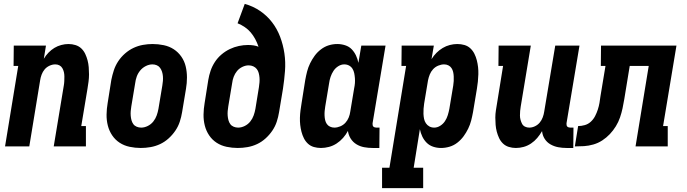

<svg xmlns="http://www.w3.org/2000/svg" viewBox="-20 -755 3540 990"><path d="M6 0 74 -415H50L51 -520H217L206 -452Q216 -469 230 -483.5Q244 -498 260.5 -508Q277 -518 296 -523Q315 -528 333 -528Q352 -528 369.5 -522.5Q387 -517 399.5 -505Q412 -493 419.5 -477Q427 -461 431.5 -444Q436 -427 437.5 -408.5Q439 -390 439 -371.5Q439 -353 436.5 -334Q434 -315 431 -297L399 -105H423V0H257L309 -314Q311 -325 311.5 -337Q312 -349 312 -360.5Q312 -372 309.5 -383Q307 -394 301.5 -403.5Q296 -413 286.5 -418Q277 -423 265 -423Q250 -423 235 -416Q220 -409 210 -397Q200 -385 194.5 -370Q189 -355 187 -341L131 0Z M706 8Q677 8 648.5 2Q620 -4 597 -19Q574 -34 558.5 -57Q543 -80 536 -107.5Q529 -135 529.5 -164.5Q530 -194 535 -223L554 -343Q559 -368 567 -392.5Q575 -417 589.5 -439Q604 -461 624.5 -479Q645 -497 668.5 -508Q692 -519 717 -523.5Q742 -528 767 -528Q796 -528 824.5 -522Q853 -516 876 -501Q899 -486 915 -463Q931 -440 937.5 -412.5Q944 -385 944 -355.5Q944 -326 939 -297L919 -177Q915 -152 907 -127.5Q899 -103 884 -81Q869 -59 849 -41Q829 -23 805.5 -12Q782 -1 756.5 3.5Q731 8 706 8ZM708 -97Q725 -97 742 -105.5Q759 -114 770.5 -128.5Q782 -143 788 -160Q794 -177 797 -194L817 -314Q819 -326 820 -338Q821 -350 820 -362Q819 -374 815.5 -385Q812 -396 805.5 -405Q799 -414 788.5 -418.5Q778 -423 766 -423Q749 -423 732 -414.5Q715 -406 703 -391.5Q691 -377 685 -360Q679 -343 677 -326L657 -206Q655 -194 654 -182Q653 -170 654 -158Q655 -146 658 -135Q661 -124 667.5 -115Q674 -106 685 -101.5Q696 -97 708 -97Z M1206 8Q1177 8 1148.5 2Q1120 -4 1097 -19Q1074 -34 1058.5 -57Q1043 -80 1036 -107.5Q1029 -135 1029.5 -164.5Q1030 -194 1035 -223L1054 -343Q1058 -367 1066 -390.5Q1074 -414 1088 -435.5Q1102 -457 1122 -474Q1142 -491 1165 -502Q1188 -513 1212 -518Q1236 -523 1259 -523Q1273 -523 1287 -521Q1301 -519 1313 -514Q1306 -535 1296 -553.5Q1286 -572 1273 -587.5Q1260 -603 1242.5 -615Q1225 -627 1205 -635L1242 -735Q1285 -723 1321 -698.5Q1357 -674 1383 -640Q1409 -606 1424.5 -565Q1440 -524 1446.5 -479.5Q1453 -435 1449.5 -389Q1446 -343 1439 -297L1419 -177Q1415 -152 1407 -127.5Q1399 -103 1384 -81Q1369 -59 1349 -41Q1329 -23 1305.5 -12Q1282 -1 1256.5 3.5Q1231 8 1206 8ZM1208 -97Q1225 -97 1242 -105.5Q1259 -114 1270.5 -128.5Q1282 -143 1288 -160Q1294 -177 1297 -194L1315 -305Q1317 -318 1318 -330.5Q1319 -343 1318 -355Q1317 -367 1314 -378.5Q1311 -390 1304 -399Q1297 -408 1286 -413Q1275 -418 1262 -418Q1246 -418 1229.5 -410Q1213 -402 1202 -388.5Q1191 -375 1185 -359Q1179 -343 1177 -326L1157 -206Q1155 -194 1154 -182Q1153 -170 1154 -158Q1155 -146 1158 -135Q1161 -124 1167.5 -115Q1174 -106 1185 -101.5Q1196 -97 1208 -97Z M1635 8Q1616 8 1598.5 3Q1581 -2 1568 -14Q1555 -26 1547 -42Q1539 -58 1534.5 -75.5Q1530 -93 1528 -111Q1526 -129 1526.5 -148Q1527 -167 1529.5 -186Q1532 -205 1535 -223L1554 -343Q1558 -365 1563.5 -386.5Q1569 -408 1579 -428.5Q1589 -449 1602.5 -467.5Q1616 -486 1635 -500.5Q1654 -515 1675.5 -521.5Q1697 -528 1719 -528Q1740 -528 1760 -521.5Q1780 -515 1793.5 -501Q1807 -487 1815.5 -469Q1824 -451 1828 -431L1843 -520H1968L1901 -119Q1901 -114 1901.5 -110Q1902 -106 1904.5 -103Q1907 -100 1911.5 -98.5Q1916 -97 1920 -97H1937L1936 8H1902Q1879 8 1857.5 4Q1836 0 1818 -11Q1800 -22 1788.5 -40Q1777 -58 1774 -80Q1764 -61 1749 -44Q1734 -27 1715.5 -15Q1697 -3 1676 2.5Q1655 8 1635 8ZM1704 -97Q1719 -97 1734.5 -103.5Q1750 -110 1761 -122Q1772 -134 1778 -149Q1784 -164 1786 -179L1806 -299Q1809 -313 1810 -326Q1811 -339 1810 -352Q1809 -365 1806.5 -377.5Q1804 -390 1797.5 -400.5Q1791 -411 1780 -417Q1769 -423 1755 -423Q1739 -423 1724 -413.5Q1709 -404 1699.5 -389.5Q1690 -375 1684.5 -358.5Q1679 -342 1677 -326L1657 -206Q1655 -194 1654 -182.5Q1653 -171 1653.5 -159Q1654 -147 1656.5 -136Q1659 -125 1665 -116Q1671 -107 1681.5 -102Q1692 -97 1704 -97Z M1950 215V110H1988L2074 -415H2050L2051 -520H2217L2205 -450Q2216 -468 2230.5 -482.5Q2245 -497 2262.5 -507.5Q2280 -518 2299.5 -523Q2319 -528 2338 -528Q2357 -528 2374.5 -523Q2392 -518 2405 -506Q2418 -494 2426 -478Q2434 -462 2438.5 -444.5Q2443 -427 2445 -409Q2447 -391 2446.5 -372Q2446 -353 2444 -334Q2442 -315 2439 -297L2419 -177Q2415 -155 2409.5 -133.5Q2404 -112 2394 -91.5Q2384 -71 2370.5 -52.5Q2357 -34 2338.5 -19.5Q2320 -5 2298 1.5Q2276 8 2254 8Q2233 8 2213.5 1.5Q2194 -5 2180 -19Q2166 -33 2157.5 -51Q2149 -69 2145 -89L2113 110H2162V215ZM2219 -97Q2235 -97 2250 -106.5Q2265 -116 2274.5 -130.5Q2284 -145 2289 -161.5Q2294 -178 2297 -194L2317 -314Q2319 -326 2319.5 -337.5Q2320 -349 2319.5 -361Q2319 -373 2316.5 -384Q2314 -395 2308 -404Q2302 -413 2292 -418Q2282 -423 2270 -423Q2255 -423 2239.5 -416.5Q2224 -410 2213 -398Q2202 -386 2196 -371Q2190 -356 2187 -341L2167 -221Q2165 -207 2164 -194Q2163 -181 2163.5 -168Q2164 -155 2166.5 -142.5Q2169 -130 2176 -119.5Q2183 -109 2194 -103Q2205 -97 2219 -97Z M2640 8Q2621 8 2603.5 2.5Q2586 -3 2573.5 -15Q2561 -27 2553.5 -43Q2546 -59 2541.5 -76Q2537 -93 2535.5 -111.5Q2534 -130 2534 -148.5Q2534 -167 2537 -186Q2540 -205 2543 -223L2574 -415H2550L2551 -520H2717L2665 -206Q2663 -195 2662 -183Q2661 -171 2661 -159.5Q2661 -148 2664 -137Q2667 -126 2672 -116.5Q2677 -107 2687 -102Q2697 -97 2709 -97Q2724 -97 2738.5 -104Q2753 -111 2763 -123Q2773 -135 2778.5 -150Q2784 -165 2786 -179L2843 -520H2968L2901 -119Q2901 -114 2901.5 -110Q2902 -106 2904.5 -103Q2907 -100 2911.5 -98.5Q2916 -97 2920 -97H2937L2936 8H2902Q2879 8 2858 4Q2837 0 2818.5 -10.5Q2800 -21 2788.5 -39Q2777 -57 2775 -79Q2764 -60 2750 -43.5Q2736 -27 2718 -15Q2700 -3 2680 2.5Q2660 8 2640 8Z M2944 0 2961 -105Q2978 -105 2995.5 -110Q3013 -115 3026.5 -127.5Q3040 -140 3048.5 -156.5Q3057 -173 3062.5 -190Q3068 -207 3071 -224Q3074 -241 3076 -258L3102 -415H3078L3079 -520H3468L3399 -105H3423V0H3257L3325 -415H3227L3199 -244Q3195 -220 3190 -196.5Q3185 -173 3177 -149.5Q3169 -126 3155.5 -104Q3142 -82 3124.5 -63.5Q3107 -45 3085.5 -31Q3064 -17 3039.5 -10Q3015 -3 2991.5 -1.5Q2968 0 2944 0Z"/></svg>

Font: Iosevka Curly Slab Extrabold
Style: Italic
Weight: 800
Italic angle: -9°
Monospace: yes
Designer: Belleve Invis
Foundry: Belleve Invis
Version: Version 22.1.2; ttfautohint (v1.8.4)